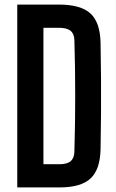

<svg xmlns="http://www.w3.org/2000/svg" viewBox="-20 -820 508 840"><path d="M55.5 0V-800H237Q333.5 -800 376 -760.8Q418.5 -721.5 420 -631Q421.5 -548.5 422 -474.5Q422.5 -400.5 422 -326.2Q421.5 -252 420 -169.5Q418.5 -79 376.5 -39.5Q334.5 0 240 0ZM170 -101.5H240Q274 -101.5 289.5 -115.2Q305 -129 305.5 -157.5Q307.5 -223 308.2 -282.8Q309 -342.5 309 -400.5Q309 -458.5 308.2 -518.5Q307.5 -578.5 305.5 -643.5Q305 -671.5 289 -685Q273 -698.5 237 -698.5H170Z"/></svg>

Font: Big Shoulders Text Thin
Style: Bold
Weight: 700
Version: Version 2.002